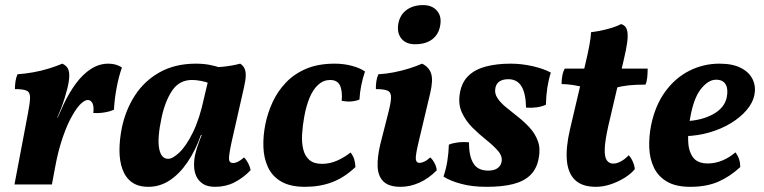

<svg xmlns="http://www.w3.org/2000/svg" viewBox="-20 -713 2951 742"><path d="M220.9 -467Q240 -458.3 245.1 -441.5Q250.1 -424.7 245.6 -397.3Q241.6 -371.7 229.8 -334Q218.1 -296.3 201.1 -257.9H202.6L225.8 -309.6Q247.3 -355 273.7 -390.7Q300.2 -426.5 331.8 -446.7Q363.3 -467 398.6 -467Q429.2 -467 451.2 -452.1Q438.5 -416.3 430.4 -372.2Q422.3 -328.1 420.4 -289.1Q404.6 -282 383.5 -278.5Q362.3 -274.9 340.6 -276.4Q343.6 -302 337.2 -314.3Q330.8 -326.6 319.1 -326.6Q308.6 -326.6 293.5 -313.1Q278.4 -299.6 260.2 -267.8Q241.6 -236.8 223.2 -184.2Q204.9 -131.6 193.4 -68.6L180.6 0H35.9L88.2 -275.9Q96.2 -317.1 96.1 -336.8Q96.1 -356.6 82.9 -362.6Q69.6 -368.7 37.6 -368.7Q37.6 -383.3 39.9 -398.8Q42.2 -414.3 47.8 -426Q76.8 -428 107.8 -433.5Q138.7 -438.9 167.8 -447.9Q197 -456.9 220.9 -467Z M908.3 -467Q918.5 -460.3 924.1 -450.2Q929.6 -440.1 929.7 -422.7Q929.8 -405.3 922.9 -375.2L875.5 -166.3Q864 -113.4 865 -98.2Q866 -83 880.4 -83Q889.8 -83 899.5 -87.9Q909.1 -92.8 923.4 -104.6Q931.9 -96.1 939.1 -82.3Q946.2 -68.5 948.7 -55.3Q919.5 -25.3 885.8 -8.1Q852.1 9 811.8 9Q781.7 9 764.1 -2.6Q746.4 -14.3 738.2 -32.9Q730.1 -51.6 730 -73.6Q729.8 -95.6 734.3 -116.2Q737.2 -128.8 741.6 -142.7Q746 -156.6 751.7 -171.3Q757.4 -186 763 -199.8L796.4 -368.5L757.6 -451.7Q800.2 -451.3 838.1 -454.8Q875.9 -458.3 908.3 -467ZM833.7 -450.3 790.1 -390.1Q777.2 -396.5 757.6 -400.2Q738.1 -404 722.3 -404Q672.8 -404 645.1 -362.5Q617.4 -321 604 -256.4Q587.6 -179.2 595 -139.2Q602.5 -99.2 629.9 -99.2Q647.4 -99.2 673.4 -123.9Q699.4 -148.6 725.5 -201.3Q751.5 -254 768.9 -336L787.9 -416L825.5 -409L776.8 -191.3H756.5Q735.4 -131.4 704.4 -86Q673.5 -40.6 635.5 -15.8Q597.6 9 553.5 9Q513.9 9 489.4 -9Q464.8 -27 453.3 -58.8Q441.7 -90.5 441.7 -131.5Q441.7 -172.6 450.6 -217.7Q465 -287.9 501.5 -344.2Q537.9 -400.6 597.3 -433.8Q656.7 -467 737.4 -467Q765.9 -467 790.9 -462.2Q815.9 -457.4 833.7 -450.3Z M1158.5 9Q1101.5 9 1066.6 -11.5Q1031.7 -31.9 1015.5 -67.1Q999.2 -102.3 997.9 -145.8Q996.5 -189.3 1006 -235.4Q1014.9 -278.2 1034.1 -319.4Q1053.3 -360.6 1084.9 -393.9Q1116.6 -427.3 1162.9 -447.1Q1209.3 -467 1273.5 -467Q1308.3 -467 1339.9 -458.6Q1371.4 -450.3 1390.5 -436.7Q1381.5 -410.2 1376 -382.4Q1370.5 -354.7 1369.1 -328.2Q1338.6 -316.1 1300.7 -323.2Q1303.7 -363.8 1293.3 -383.8Q1282.9 -403.9 1255.9 -403.9Q1230.3 -403.9 1210.2 -385.9Q1190.1 -368 1176.6 -335.8Q1163.1 -303.5 1155.6 -261Q1149.5 -227.4 1147.5 -194.9Q1145.5 -162.4 1151.8 -136.3Q1158.1 -110.1 1175.4 -95Q1192.7 -79.8 1224.2 -79.8Q1255.3 -79.8 1283.8 -92.7Q1312.3 -105.6 1334.8 -123.7Q1344.3 -111.4 1348.6 -98.2Q1352.8 -84.9 1353.7 -67.5Q1310.5 -26.5 1263.3 -8.8Q1216.1 9 1158.5 9Z M1528.4 9Q1482.9 9 1461.9 -11.6Q1441 -32.2 1439.4 -68.9Q1437.9 -105.6 1449.4 -154.3L1478.9 -270.1Q1490.3 -313.3 1491.2 -334.5Q1492.1 -355.6 1478.6 -362.2Q1465.1 -368.7 1432.6 -368.7Q1432.2 -383.3 1434.4 -398.6Q1436.7 -413.8 1442.3 -426Q1471.4 -427.5 1501.7 -433.4Q1532 -439.4 1560.1 -448.1Q1588.1 -456.9 1611.1 -467Q1637.4 -454.5 1646 -429Q1654.6 -403.4 1642.3 -351.9L1597.2 -162Q1585.3 -112 1587 -97.7Q1588.7 -83.5 1601.1 -83.5Q1609.1 -83.5 1619.7 -88.4Q1630.3 -93.3 1642.7 -104.6Q1651.7 -97 1659.1 -83Q1666.5 -69 1668 -54.9Q1636.9 -23.3 1600.9 -7.2Q1564.8 9 1528.4 9ZM1584.1 -542Q1549.1 -542 1531.4 -563.7Q1513.6 -585.5 1519.1 -620.3Q1525.1 -655.1 1550.7 -674.2Q1576.3 -693.3 1615.4 -693.3Q1649.8 -693.3 1668.9 -671.4Q1687.9 -649.4 1680.9 -613Q1674.9 -579.7 1650.1 -560.9Q1625.3 -542 1584.1 -542Z M1953.6 -467Q1995.8 -467 2038.7 -457.2Q2081.5 -447.4 2108.7 -432.4Q2091.2 -377.7 2089.7 -308.2Q2072.9 -300.6 2053.1 -298.1Q2033.3 -295.5 2013 -297.1Q2012 -351.9 1995.3 -379.4Q1978.5 -406.9 1944.5 -406.9Q1923.9 -406.9 1911 -398.8Q1898.1 -390.7 1894.6 -373.7Q1890.1 -352.7 1902.2 -334.3Q1914.2 -315.8 1936.1 -298.1Q1957.9 -280.3 1982.2 -261.1Q2006.5 -241.9 2027.4 -219.2Q2048.2 -196.5 2058.7 -167.5Q2069.3 -138.6 2061.8 -101.1Q2054.3 -60.4 2029.6 -36.4Q2005 -12.4 1963.3 -1.7Q1921.6 9 1860.2 9Q1804.8 9 1762.3 -2.5Q1719.7 -13.9 1694 -30.5Q1704.1 -61 1708.9 -91.6Q1713.7 -122.3 1714.7 -154.1Q1749.2 -167.2 1792.5 -163.1Q1792 -111 1809 -82.4Q1826 -53.7 1866.7 -53.7Q1889.9 -53.7 1902.5 -62.9Q1915.1 -72 1918 -85.8Q1923 -108.2 1905.7 -128.6Q1888.4 -149 1860.8 -171Q1833.2 -192.9 1806.6 -219.1Q1780 -245.3 1764.7 -278.8Q1749.4 -312.3 1757.9 -356.8Q1765.9 -397.6 1791.8 -421.6Q1817.6 -445.7 1859.1 -456.3Q1900.5 -467 1953.6 -467Z M2282.9 9Q2230 9 2202.5 -17.2Q2175 -43.4 2170.7 -93.4Q2166.4 -143.3 2183 -214.3L2240.3 -458Q2251.3 -503.5 2257.3 -535.6Q2263.3 -567.7 2264.3 -588.7Q2295.2 -592.2 2327.9 -600.8Q2360.6 -609.4 2380.3 -620Q2397.7 -615 2402.8 -597.9Q2407.9 -580.9 2404.1 -551.1Q2400.3 -521.4 2389.4 -476.6L2330.3 -223.9Q2317.8 -167.3 2317 -136.2Q2316.3 -105 2325.5 -92.8Q2334.7 -80.7 2350.2 -80.7Q2364 -80.7 2380.4 -89.8Q2396.7 -98.8 2409.6 -113.1Q2418.6 -103.9 2425.4 -88.7Q2432.2 -73.4 2433.2 -59.2Q2419.1 -41.7 2394 -26Q2368.8 -10.3 2339.9 -0.7Q2311 9 2282.9 9ZM2242.6 -373.8Q2217.3 -381 2193.3 -384.6Q2169.2 -388.1 2150.2 -388.1Q2150.2 -404.3 2153.2 -420.8Q2156.2 -437.3 2162.8 -448H2246.4ZM2358.3 -373.8 2362.1 -448H2483Q2483 -430.7 2481.3 -413.7Q2479.5 -396.6 2474.5 -386Q2438.3 -386 2410.9 -383.3Q2383.5 -380.5 2358.3 -373.8Z M2647.6 9Q2591.6 9 2557.4 -11.2Q2523.2 -31.4 2507 -65.7Q2490.7 -100 2489.1 -142Q2487.5 -184.1 2496 -227.8Q2511.5 -304.5 2550.1 -357.9Q2588.7 -411.4 2643.3 -439.2Q2698 -467 2760.7 -467Q2811.7 -467 2843.9 -450.2Q2876 -433.5 2888.9 -405.9Q2901.9 -378.3 2895.4 -345.6Q2889.4 -315.7 2865.5 -287.7Q2841.6 -259.6 2805.1 -237.3Q2768.5 -214.9 2722.4 -201.4Q2676.3 -187.8 2625.5 -186.8L2628.5 -244.7Q2691.3 -247.1 2735.8 -271.6Q2780.4 -296 2788.8 -337.8Q2794.8 -368.8 2784.3 -386.9Q2773.8 -405 2747.3 -405Q2717.4 -405 2688.9 -369.3Q2660.5 -333.7 2647.1 -256.7Q2638.5 -212 2639.3 -171.6Q2640 -131.1 2657.3 -106.2Q2674.6 -81.3 2715.2 -81.3Q2743.9 -81.3 2771.5 -92.7Q2799.1 -104.1 2822 -124.2Q2831.5 -111.9 2836 -98.6Q2840.5 -85.4 2840.9 -67.5Q2802.1 -31.3 2756.5 -11.1Q2710.9 9 2647.6 9Z"/></svg>

Font: Vollkorn
Style: Italic
Weight: 400
Italic angle: -11°
Designer: Friedrich Althausen
Foundry: Friedrich Althausen
Version: Version 5.001